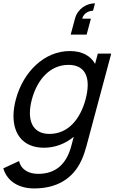

<svg xmlns="http://www.w3.org/2000/svg" viewBox="-59 -856 679 1132"><path d="M477 -746H426C435.1 -785.5 476.6 -793 489.6 -793L501.2 -836.5C451.2 -836.5 398.7 -804.5 383 -746L357.8 -652H451.8ZM517.8 -540 501.6 -479.5C474.8 -527 425.8 -555 352.3 -555C202.3 -555 78 -432.5 34.6 -270.5C25.2 -235.5 20.5 -202.3 20.5 -171.7C20.5 -60.9 81.7 15 200.1 15C266.6 15 326.5 -9 375.9 -49.5L361.9 2.5C333.4 112.5 268.8 169 165.8 169C113.3 169 65.8 146.5 53.5 93.5L-39.5 136.5C-16.1 217 57.3 255 142.3 255C271.3 255 370.6 201.5 422.4 86.5C434.5 60 443.1 33.5 451.2 3.5L596.8 -540ZM232.9 -66.5C153.1 -66.5 117.3 -116.4 117.3 -189.8C117.3 -214.4 121.3 -241.6 129.1 -270.5C159.6 -384.5 234.5 -473.5 344.5 -473.5C422.7 -473.5 458.1 -427.6 458.1 -355.1C458.1 -329.8 453.8 -301.4 445.6 -270.5C413.8 -152 341.9 -66.5 232.9 -66.5Z"/></svg>

Font: Manrope
Style: MediumItalic
Weight: 500
Italic angle: -15°
Designer: Mikhail Sharanda
Foundry: Mikhail Sharanda
Version: Version 4.502;hotconv 1.0.109;makeotfexe 2.5.65596